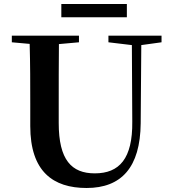

<svg xmlns="http://www.w3.org/2000/svg" viewBox="-20 -919 858 958"><path d="M286 -833H613V-899H286ZM521 -708 638 -694 640 -312C642 -128 576 -54 453 -54C337 -54 273 -121 273 -305V-401C273 -501 273 -600 274 -699L374 -708V-741H39V-708L128 -700C131 -600 131 -500 131 -401V-290C131 -63 245 19 412 19C585 19 680 -83 682 -304L685 -694L786 -708V-741H521Z"/></svg>

Font: Noto Serif CJK KR
Style: Bold
Weight: 700
Designer: Ryoko NISHIZUKA 西塚涼子 (kana & ideographs); Frank Grießhammer (Latin, Greek & Cyrillic); Wenlong ZHANG 张文龙 (bopomofo); San
Foundry: Adobe
Version: Version 2.001;hotconv 1.1.0;makeotfexe 2.6.0